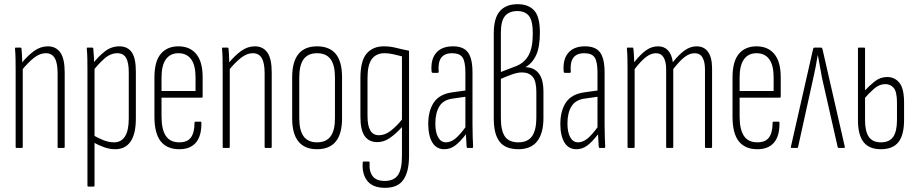

<svg xmlns="http://www.w3.org/2000/svg" viewBox="-20 -709 4392 920"><path d="M260 0Q256 0 256 -5V-358Q256 -408 242 -431Q228 -454 200 -454Q170 -454 141 -430.5Q112 -407 84 -372L82 -405Q112 -442 143 -464.5Q174 -487 209 -487Q248 -487 269 -457.5Q290 -428 290 -362V-5Q290 0 285 0ZM59 0Q55 0 55 -5V-367Q55 -399 54.5 -426.5Q54 -454 52 -475Q51 -481 56 -481H77Q82 -481 83 -476Q85 -457 86 -428Q87 -399 87 -384L89 -381V-5Q89 0 84 0Z M532 6Q505 6 477.5 -4Q450 -14 426 -28L425 -62Q449 -48 475 -37.5Q501 -27 527 -27Q561 -27 579 -55.5Q597 -84 597 -141V-362Q597 -410 584 -432Q571 -454 542 -454Q509 -454 479.5 -427.5Q450 -401 422 -365L421 -400Q450 -437 481.5 -462Q513 -487 552 -487Q591 -487 611 -459Q631 -431 631 -366V-141Q631 -67 605.5 -30.5Q580 6 532 6ZM403 185Q399 185 399 180V-370Q399 -400 398.5 -426.5Q398 -453 396 -475Q395 -481 400 -481H421Q426 -481 427 -476Q429 -457 430 -435.5Q431 -414 431 -400L433 -389V180Q433 185 428 185Z M839 6Q780 6 750 -32Q720 -70 720 -150V-338Q720 -415 750.5 -451Q781 -487 835 -487Q890 -487 920.5 -450Q951 -413 951 -339V-246Q951 -241 946 -241H754V-151Q754 -89 774.5 -58Q795 -27 839 -27Q878 -27 895 -50.5Q912 -74 912 -120Q912 -126 916 -126H941Q945 -126 945 -121Q946 -58 919 -26Q892 6 839 6ZM754 -273H917V-338Q917 -396 896 -425Q875 -454 835 -454Q796 -454 775 -425Q754 -396 754 -338Z M1252 0Q1248 0 1248 -5V-358Q1248 -408 1234 -431Q1220 -454 1192 -454Q1162 -454 1133 -430.5Q1104 -407 1076 -372L1074 -405Q1104 -442 1135 -464.5Q1166 -487 1201 -487Q1240 -487 1261 -457.5Q1282 -428 1282 -362V-5Q1282 0 1277 0ZM1051 0Q1047 0 1047 -5V-367Q1047 -399 1046.5 -426.5Q1046 -454 1044 -475Q1043 -481 1048 -481H1069Q1074 -481 1075 -476Q1077 -457 1078 -428Q1079 -399 1079 -384L1081 -381V-5Q1081 0 1076 0Z M1499 6Q1440 6 1410 -31Q1380 -68 1380 -141V-339Q1380 -413 1410 -450Q1440 -487 1499 -487Q1559 -487 1589 -450.5Q1619 -414 1619 -339V-141Q1619 -68 1589 -31Q1559 6 1499 6ZM1499 -27Q1543 -27 1564 -55.5Q1585 -84 1585 -142V-338Q1585 -397 1564 -425.5Q1543 -454 1499 -454Q1456 -454 1435 -425.5Q1414 -397 1414 -338V-142Q1414 -84 1435 -55.5Q1456 -27 1499 -27Z M1822 191Q1765 190 1739.5 157Q1714 124 1718 70Q1718 66 1720 65.5Q1722 65 1724 65H1747Q1751 65 1751 70Q1748 112 1765.5 135Q1783 158 1823 158Q1867 158 1886.5 130.5Q1906 103 1906 39V-24Q1906 -43 1906 -62Q1906 -81 1906 -99V-100Q1878 -69 1849 -48.5Q1820 -28 1788 -28Q1748 -28 1727.5 -57Q1707 -86 1707 -149V-335Q1707 -418 1737 -452.5Q1767 -487 1819 -487Q1850 -487 1879 -479.5Q1908 -472 1940 -466V38Q1940 114 1912.5 153Q1885 192 1822 191ZM1796 -61Q1825 -61 1853 -83Q1881 -105 1906 -136V-439Q1886 -444 1865 -449Q1844 -454 1822 -454Q1783 -454 1762 -426.5Q1741 -399 1741 -335V-153Q1741 -106 1754.5 -83.5Q1768 -61 1796 -61Z M2221 0Q2217 0 2216 -5Q2214 -30 2213 -55.5Q2212 -81 2212 -95L2210 -98V-361Q2210 -413 2196.5 -433.5Q2183 -454 2146 -454Q2110 -454 2094 -432Q2078 -410 2082 -365Q2082 -360 2077 -360H2054Q2049 -360 2048 -366Q2043 -423 2069 -454.5Q2095 -486 2147 -487Q2199 -488 2221.5 -459Q2244 -430 2244 -362V-114Q2244 -82 2245 -54.5Q2246 -27 2247 -6Q2247 0 2243 0ZM2109 6Q2071 6 2051.5 -26.5Q2032 -59 2032 -115Q2032 -179 2059.5 -219Q2087 -259 2150 -267L2215 -276V-246L2152 -237Q2106 -232 2086 -200.5Q2066 -169 2066 -117Q2066 -75 2079.5 -51Q2093 -27 2117 -27Q2138 -27 2159.5 -43Q2181 -59 2216 -107L2217 -71Q2183 -27 2159.5 -10.5Q2136 6 2109 6Z M2464 6Q2402 6 2374 -30Q2346 -66 2346 -141V-549Q2346 -623 2375.5 -656Q2405 -689 2460 -689Q2512 -689 2539.5 -659Q2567 -629 2567 -553Q2567 -485 2549.5 -446Q2532 -407 2499 -388V-387Q2539 -386 2561.5 -357.5Q2584 -329 2584 -269V-144Q2584 -70 2554 -32Q2524 6 2464 6ZM2464 -27Q2509 -27 2529.5 -56.5Q2550 -86 2550 -145V-269Q2550 -321 2532 -341.5Q2514 -362 2481 -362Q2460 -362 2432 -352Q2404 -342 2380 -331V-143Q2380 -84 2399 -55.5Q2418 -27 2464 -27ZM2380 -364 2450 -391Q2491 -406 2512 -442.5Q2533 -479 2533 -548Q2533 -611 2514 -633.5Q2495 -656 2459 -656Q2420 -656 2400 -632.5Q2380 -609 2380 -552Z M2854 0Q2850 0 2849 -5Q2847 -30 2846 -55.5Q2845 -81 2845 -95L2843 -98V-361Q2843 -413 2829.5 -433.5Q2816 -454 2779 -454Q2743 -454 2727 -432Q2711 -410 2715 -365Q2715 -360 2710 -360H2687Q2682 -360 2681 -366Q2676 -423 2702 -454.5Q2728 -486 2780 -487Q2832 -488 2854.5 -459Q2877 -430 2877 -362V-114Q2877 -82 2878 -54.5Q2879 -27 2880 -6Q2880 0 2876 0ZM2742 6Q2704 6 2684.5 -26.5Q2665 -59 2665 -115Q2665 -179 2692.5 -219Q2720 -259 2783 -267L2848 -276V-246L2785 -237Q2739 -232 2719 -200.5Q2699 -169 2699 -117Q2699 -75 2712.5 -51Q2726 -27 2750 -27Q2771 -27 2792.5 -43Q2814 -59 2849 -107L2850 -71Q2816 -27 2792.5 -10.5Q2769 6 2742 6Z M2991 0Q2987 0 2987 -5V-367Q2987 -399 2986.5 -426.5Q2986 -454 2984 -475Q2983 -481 2988 -481H3011Q3014 -481 3015 -476Q3017 -459 3017.5 -442Q3018 -425 3019 -411Q3050 -450 3076.5 -468.5Q3103 -487 3133 -487Q3163 -487 3181 -467.5Q3199 -448 3204 -411Q3235 -450 3262 -468.5Q3289 -487 3318 -487Q3354 -487 3373 -460Q3392 -433 3392 -382V-5Q3392 0 3387 0H3362Q3358 0 3358 -5V-377Q3358 -413 3346 -433.5Q3334 -454 3308 -454Q3285 -454 3261.5 -436.5Q3238 -419 3206 -378V-5Q3206 0 3202 0H3177Q3172 0 3172 -5V-377Q3172 -413 3160 -433.5Q3148 -454 3123 -454Q3100 -454 3076.5 -436.5Q3053 -419 3021 -378V-5Q3021 0 3016 0Z M3609 6Q3550 6 3520 -32Q3490 -70 3490 -150V-338Q3490 -415 3520.5 -451Q3551 -487 3605 -487Q3660 -487 3690.5 -450Q3721 -413 3721 -339V-246Q3721 -241 3716 -241H3524V-151Q3524 -89 3544.5 -58Q3565 -27 3609 -27Q3648 -27 3665 -50.5Q3682 -74 3682 -120Q3682 -126 3686 -126H3711Q3715 -126 3715 -121Q3716 -58 3689 -26Q3662 6 3609 6ZM3524 -273H3687V-338Q3687 -396 3666 -425Q3645 -454 3605 -454Q3566 -454 3545 -425Q3524 -396 3524 -338Z M3774 0Q3768 0 3770 -7L3876 -474Q3878 -481 3883 -481H3914Q3919 -481 3921 -474L4028 -6Q4029 0 4024 0H4000Q3995 0 3994 -4L3919 -335Q3914 -361 3909 -389.5Q3904 -418 3899 -444H3898Q3894 -417 3888.5 -389.5Q3883 -362 3877 -335L3804 -4Q3803 0 3800 0Z M4201 6Q4145 6 4118 -28Q4091 -62 4091 -134V-476Q4091 -481 4095 -481H4120Q4125 -481 4125 -476V-133Q4125 -80 4143 -53.5Q4161 -27 4201 -27Q4242 -27 4260 -53.5Q4278 -80 4278 -133V-217Q4278 -269 4262.5 -287.5Q4247 -306 4222 -306Q4194 -306 4169 -284.5Q4144 -263 4120 -235V-271Q4145 -298 4171.5 -319Q4198 -340 4231 -340Q4267 -340 4289.5 -312.5Q4312 -285 4312 -218V-134Q4312 -62 4285 -28Q4258 6 4201 6Z"/></svg>

Font: Sofia Sans Extra Condensed ExtraLight
Style: Regular
Weight: 250
Designer: Botio Nikoltchev, Ani Petrova
Foundry: lettersoup
Version: Version 4.101